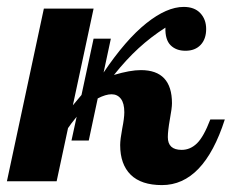

<svg xmlns="http://www.w3.org/2000/svg" viewBox="-58 -525 671 556"><path d="M593 -179H551C538.3 -145.7 525.5 -122.7 512.5 -110C499.5 -97.3 484.7 -91 468 -91C441.3 -91 428 -103.3 428 -128C428 -140 430 -157.3 434 -180C438 -201.3 440 -216.7 440 -226C440 -290 410 -322 350 -322C329.3 -322 303.3 -317.3 272 -308C296 -338 319.8 -363.8 343.5 -385.5C367.2 -407.2 393 -427 421 -445C420.3 -421.7 425.3 -404.7 436 -394C446.7 -383.3 461 -378 479 -378C497.7 -378 512.3 -383.7 523 -395C533.7 -406.3 539 -421.7 539 -441C539 -459.7 533.3 -475 522 -487C510.7 -499 494.7 -505 474 -505C441.3 -505 405.2 -489.2 365.5 -457.5C325.8 -425.8 284.7 -378.3 242 -315L263 -413H213L178 -250L153 -220L213 -500H69L-38 0H106L139 -154C143.7 -161.3 152 -172.3 164 -187L149 -118H199L225 -240C240.3 -248 253.7 -252 265 -252C276.3 -252 285.3 -247.7 292 -239C298.7 -230.3 302 -217.3 302 -200C302 -188.7 300 -173 296 -153C292 -131.7 290 -115.7 290 -105C290 -67.7 300.2 -39 320.5 -19C340.8 1 371 11 411 11C491.7 11 552.3 -52.3 593 -179Z"/></svg>

Font: DonutKreme
Style: Regular
Weight: 400
Designer: Impallari Type
Foundry: Impallari Type
Version: Version 2.100